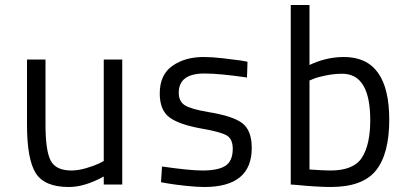

<svg xmlns="http://www.w3.org/2000/svg" viewBox="-20 -738 1629 768"><path d="M395 -500H469V0H395V-32Q319 10 255 10Q158 10 123 -45.5Q88 -101 88 -239V-500H162V-240Q162 -136 182.5 -96Q203 -56 266 -56Q293 -56 325 -65.5Q357 -75 376 -84L395 -94Z M970 -491 968 -428Q858 -444 798 -444Q695 -444 695 -367Q695 -333 718.5 -317.5Q742 -302 812 -290Q912 -274 949.5 -245Q987 -216 987 -146Q987 10 797 10Q769 10 725.5 5.5Q682 1 653 -4L624 -9L628 -72Q739 -56 790 -56Q853 -56 882 -75Q911 -94 911 -143Q911 -181 888 -195.5Q865 -210 790 -223Q698 -239 658.5 -268Q619 -297 619 -364Q619 -439 669.5 -474.5Q720 -510 794 -510Q827 -510 871 -505Q915 -500 943 -496Z M1356 -510Q1537 -510 1537 -259Q1537 -123 1484 -56.5Q1431 10 1303 10Q1276 10 1236 7.5Q1196 5 1170 2L1143 0V-718H1218V-478Q1285 -510 1356 -510ZM1302 -56Q1395 -56 1428 -108Q1461 -160 1461 -257Q1461 -443 1349 -443Q1318 -443 1285 -436.5Q1252 -430 1235 -423L1218 -416V-60Q1275 -56 1302 -56Z"/></svg>

Font: TypoPRO Titillium Maps
Style: 400 wt
Weight: 400
Designer: Campivisivi
Foundry: Accademia di Belle Arti di Urbino and students of MA course of Visual design
Version: Version 001.001